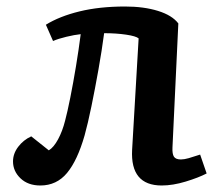

<svg xmlns="http://www.w3.org/2000/svg" viewBox="-20 -555 679 590"><path d="M121 -479Q163 -505 224.5 -520Q286 -535 364 -535Q422 -535 465.5 -521.5Q509 -508 528 -483L510 -102Q509 -82 514.5 -73.5Q520 -65 536 -65Q546 -65 560 -69Q574 -73 595 -80L615 -22Q590 -9 550.5 3Q511 15 477 15Q380 15 386 -95L406 -437Q398 -444 367.5 -448.5Q337 -453 300 -453Q293 -400 282.5 -341Q272 -282 261 -228.5Q250 -175 240 -139Q218 -62 186 -23.5Q154 15 104 15Q66 15 43 -7Q20 -29 20 -59Q20 -83 36 -104Q52 -125 76 -136L130 -93Q145 -102 158.5 -127Q172 -152 180 -184Q187 -210 196 -255Q205 -300 213.5 -351.5Q222 -403 228 -450Q209 -448 184 -442Q159 -436 143 -429Z"/></svg>

Font: Literata 7pt SemiBold
Style: Italic
Weight: 600
Italic angle: -2°
Designer: Latin by Veronika Burian and Jose Scaglione. Greek by Irene Vlachou. Cyrillic by Vera Evstafieva
Foundry: TypeTogether
Version: Version 3.002